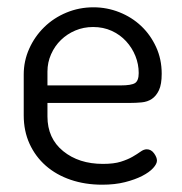

<svg xmlns="http://www.w3.org/2000/svg" viewBox="-20 -499 498 526"><path d="M236 -479Q273 -479 307 -465.5Q341 -452 366.5 -428Q392 -404 407.5 -370.5Q423 -337 423 -297Q423 -268 415.5 -252Q408 -236 396 -228Q384 -220 368 -218.5Q352 -217 336 -217H110V-180Q110 -120 153 -85Q196 -50 262 -50Q292 -50 311 -56Q330 -62 343 -69.5Q356 -77 365 -83.5Q374 -90 382 -90Q394 -90 402 -79Q410 -68 410 -59Q410 -50 399.5 -38.5Q389 -27 369.5 -17Q350 -7 322.5 0Q295 7 260 7Q213 7 173.5 -6.5Q134 -20 105.5 -45Q77 -70 61 -105Q45 -140 45 -183V-295Q45 -332 60 -365.5Q75 -399 101 -424.5Q127 -450 162 -464.5Q197 -479 236 -479ZM310 -265Q340 -265 350 -271.5Q360 -278 360 -299Q360 -323 351 -345.5Q342 -368 325.5 -386Q309 -404 286 -414.5Q263 -425 235 -425Q209 -425 186.5 -415.5Q164 -406 147 -389.5Q130 -373 120 -350.5Q110 -328 110 -303V-265Z"/></svg>

Font: Dosis
Style: Book
Weight: 400
Designer: EdgarTolentino, PabloImpallari, IginoMarini
Foundry: EdgarTolentino, PabloImpallari, IginoMarini
Version: Version 1.007